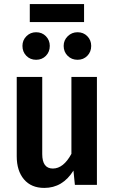

<svg xmlns="http://www.w3.org/2000/svg" viewBox="-20 -906 561 941"><path d="M392 -798H126V-886H392ZM157 -748Q186 -748 205 -728.5Q224 -709 224 -681Q224 -652 205 -632.5Q186 -613 157 -613Q128 -613 109 -632.5Q90 -652 90 -681Q90 -709 109.5 -728.5Q129 -748 157 -748ZM360 -748Q389 -748 408 -728.5Q427 -709 427 -681Q427 -652 408 -632.5Q389 -613 360 -613Q331 -613 311.5 -632.5Q292 -652 292 -681Q292 -709 312 -728.5Q332 -748 360 -748ZM455 -529V0H347L340 -70Q287 15 197 15Q133 15 97.5 -27Q62 -69 62 -140V-529H187V-151Q187 -80 239 -80Q291 -80 330 -152V-529Z"/></svg>

Font: Fira Sans Condensed Medium
Style: Regular
Weight: 500
Width: 3
Designer: Carrois Corporate & Edenspiekermann AG
Foundry: Carrois Corporate GbR & Edenspiekermann AG
Version: Version 4.203;PS 004.203;hotconv 1.0.88;makeotf.lib2.5.64775